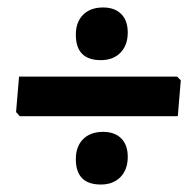

<svg xmlns="http://www.w3.org/2000/svg" viewBox="-20 -516 520 514"><path d="M256 -496Q287 -496 304.5 -478.5Q322 -461 322 -429Q322 -395 302.5 -375Q283 -355 250 -355Q183 -355 183 -423Q183 -457 202.5 -476.5Q222 -496 256 -496ZM454 -311 464 -301 456 -205H33L23 -216L31 -311ZM256 -163Q287 -163 304.5 -145.5Q322 -128 322 -96Q322 -62 302.5 -42Q283 -22 250 -22Q183 -22 183 -90Q183 -124 202.5 -143.5Q222 -163 256 -163Z"/></svg>

Font: Alegreya Sans ExtraBold
Style: Regular
Weight: 800
Designer: Juan Pablo del Peral
Foundry: Huerta Tipografica
Version: Version 2.007